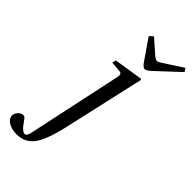

<svg xmlns="http://www.w3.org/2000/svg" viewBox="-354 -806 1122 1122"><g transform="rotate(45 207.0 -244.5)"><path d="M177 -710 266 -581C275 -569 285 -557 296 -557C308 -557 321 -568 336 -581L474 -710L460 -731L345 -656C333 -648 320 -641 313 -641C304 -641 295 -648 285 -656L200 -731ZM-60 184C-59 217 -17 242 35 242C81 242 114 227 142 192C170 156 193 92 213 3L326 -497L321 -502L142 -474L136 -450L198 -445C222 -443 221 -430 213 -395L91 176C87 195 80 207 68 207C56 207 38 194 11 154C5 145 -2 134 -15 134C-37 134 -60 159 -60 184Z"/></g></svg>

Font: Heuristica
Style: Italic
Weight: 400
Italic angle: -13°
Version: Version 1.0.1